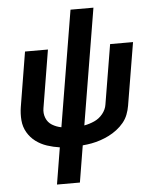

<svg xmlns="http://www.w3.org/2000/svg" viewBox="-61 -786 843 1043"><g transform="rotate(-5 360.0 -265.0)"><path d="M207 205H332L365 5Q390 3 414 -1.5Q438 -6 462 -14Q486 -22 509 -33.5Q532 -45 553 -61Q574 -77 590.5 -97Q607 -117 616 -140.5Q625 -164 629 -188L686 -530H561L507 -205Q503 -178 484 -154.5Q465 -131 438 -119Q411 -107 383 -102L488 -735H363L258 -103Q231 -108 208 -122Q185 -136 175 -161.5Q165 -187 170 -215L222 -530H97L48 -232Q42 -195 45 -159Q48 -123 65.5 -93Q83 -63 110.5 -42.5Q138 -22 171.5 -11Q205 0 240 5Z"/></g></svg>

Font: Iosevka Sparkle Oblique
Style: Bold
Weight: 700
Italic angle: -9°
Designer: Belleve Invis
Foundry: Belleve Invis
Version: Version 4.5.0; ttfautohint (v1.8.3)